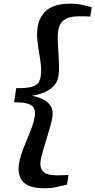

<svg xmlns="http://www.w3.org/2000/svg" viewBox="-20 -872 524 1054"><path d="M227.5 161.5Q140.5 161.5 107.8 127.2Q75 93 84 31.5Q89 -3 101.2 -37.2Q113.5 -71.5 127.8 -105Q142 -138.5 154 -170.8Q166 -203 170.5 -233Q174 -255.5 168.8 -273Q163.5 -290.5 138.5 -300.5Q113.5 -310.5 57.5 -310.5L69 -388Q125 -387.5 152.5 -395Q180 -402.5 190.2 -417.2Q200.5 -432 203.5 -454.5Q208 -484.5 204.2 -517.2Q200.5 -550 194.5 -584Q188.5 -618 185 -652.8Q181.5 -687.5 186.5 -722Q196 -784 239 -818Q282 -852 369 -852Q401 -852 428 -846Q455 -840 483.5 -832.5L475.5 -781Q469 -781.5 455.8 -782Q442.5 -782.5 429.5 -782.5Q416.5 -782.5 409.5 -782.5Q384.5 -782.5 361 -776.2Q337.5 -770 321 -752.8Q304.5 -735.5 299.5 -703Q296 -680.5 297.2 -649.2Q298.5 -618 300.8 -583Q303 -548 304 -514.5Q305 -481 301 -455Q296 -421 274.2 -399Q252.5 -377 220.8 -364.2Q189 -351.5 153.5 -346Q187 -341 214.8 -327.5Q242.5 -314 257.8 -290.5Q273 -267 268 -233Q264.5 -207 255 -174.5Q245.5 -142 235 -107.8Q224.5 -73.5 215.5 -42.8Q206.5 -12 203 10.5Q198.5 43.5 209.8 60.8Q221 78 242.5 84.2Q264 90.5 289 90.5Q296.5 90.5 309.8 90.2Q323 90 336 89.5Q349 89 356 88.5L348 141.5Q317.5 149 288.8 155.2Q260 161.5 227.5 161.5Z"/></svg>

Font: Merriweather Light 18pt SemiBold
Style: Italic
Weight: 600
Italic angle: -7.8°
Version: Version 2.101